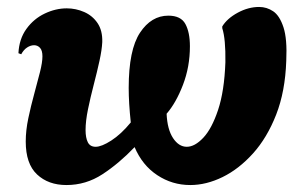

<svg xmlns="http://www.w3.org/2000/svg" viewBox="-20 -528 859 552"><path d="M171 4Q119 4 86.5 -26.5Q54 -57 54 -121Q54 -153 61.5 -188.5Q69 -224 78.5 -258.5Q88 -293 95 -321Q102 -349 102 -366Q102 -383 95 -390.5Q88 -398 78 -398Q68 -398 58 -391.5Q48 -385 41 -372L33 -375Q35 -416 56 -445Q77 -474 108.5 -489Q140 -504 172 -504Q198 -504 222 -493.5Q246 -483 260.5 -461.5Q275 -440 274 -407Q273 -385 266 -353Q259 -321 249.5 -284.5Q240 -248 233 -214Q226 -180 226 -154Q226 -132 232.5 -119Q239 -106 255 -106Q272 -106 300 -124Q328 -142 356 -176Q350 -232 350 -275Q350 -385 382.5 -434Q415 -483 464 -483Q500 -483 513 -459Q526 -435 526 -395Q526 -336 506 -284Q486 -232 459 -201Q461 -156 477.5 -131Q494 -106 517 -106Q540 -106 564.5 -132Q589 -158 607 -212Q625 -266 628 -349Q629 -416 619 -447V-452Q633 -475 663.5 -491.5Q694 -508 725 -508Q747 -508 765.5 -495.5Q784 -483 795 -449.5Q806 -416 803 -353Q800 -265 774 -198.5Q748 -132 707.5 -87Q667 -42 620 -19Q573 4 527 4Q475 4 432 -24.5Q389 -53 367 -105Q322 -58 274.5 -27Q227 4 171 4Z"/></svg>

Font: Agbalumo
Style: Regular
Weight: 400
Designer: Raphael Alegbeleye
Foundry: Sorkin Type Co.
Version: Version 1.000; ttfautohint (v1.8.4)